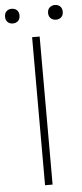

<svg xmlns="http://www.w3.org/2000/svg" viewBox="-72 -905 401 938"><g transform="rotate(-5 128.5 -436.5)"><path d="M110 -726H147V0H110ZM22 -801Q7 -801 -3 -810.5Q-13 -820 -13 -837Q-13 -854 -3 -863.5Q7 -873 22 -873Q38 -873 48 -863.5Q58 -854 58 -837Q58 -820 48 -810.5Q38 -801 22 -801ZM234 -801Q219 -801 208.5 -810.5Q198 -820 198 -837Q198 -854 208.5 -863.5Q219 -873 234 -873Q250 -873 260 -863.5Q270 -854 270 -837Q270 -820 260 -810.5Q250 -801 234 -801Z"/></g></svg>

Font: Kinto Sans Thin
Style: Regular
Weight: 100
Designer: Authors: Ryoko NISHIZUKA  (kana & ideographs); Paul D. Hunt (Latin, Greek & Cyrillic); Wenlong ZHANG  (bopomofo); Sandol
Foundry: Adobe Systems Incorporated, ookami Inc.
Version: Version 0.001